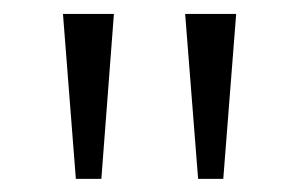

<svg xmlns="http://www.w3.org/2000/svg" viewBox="-20 -727 441 283"><path d="M147.9 -706.5 129.4 -463.4H91.8L72.8 -706.5ZM328.1 -706.5 309.1 -463.4H272L252.9 -706.5Z"/></svg>

Font: Sahel Light FD
Style: Light-FD
Weight: 300
Foundry: Saber Rastikerdar (saber.rastikerdar@gmail.com)
Version: Version 3.3.0